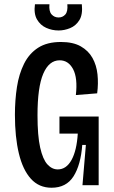

<svg xmlns="http://www.w3.org/2000/svg" viewBox="-20 -869 535 901"><path d="M222 12Q163 12 125 -30Q87 -72 68.5 -149Q50 -226 50 -330Q50 -399 59.5 -460.5Q69 -522 93 -570Q117 -618 159 -645Q201 -672 266 -672Q323 -672 359 -651.5Q395 -631 414 -597Q433 -563 437.5 -520Q442 -477 436 -431L336 -423Q345 -503 323 -544.5Q301 -586 260 -586Q210 -586 183 -523Q156 -460 156 -328Q156 -232 168.5 -176.5Q181 -121 202.5 -97.5Q224 -74 251 -74Q291 -74 315.5 -118Q340 -162 345 -242H259V-322H443V-229V0H367L383 -189H366Q359 -95 325 -41.5Q291 12 222 12ZM144 -849H212Q209 -816 222 -801.5Q235 -787 255 -787Q274 -787 286.5 -801Q299 -815 296 -849H364Q369 -801 352.5 -774.5Q336 -748 309 -737Q282 -726 255 -726Q224 -726 196.5 -738.5Q169 -751 153.5 -778Q138 -805 144 -849Z"/></svg>

Font: Bricolage Grotesque 12pt Condensed Medium
Style: Regular
Weight: 500
Width: 3
Designer: Mathieu Triay
Foundry: Atelier Triay
Version: Version 1.001; ttfautohint (v1.8.4.7-5d5b);gftools[0.9.33.de